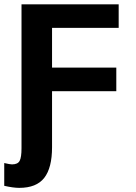

<svg xmlns="http://www.w3.org/2000/svg" viewBox="-20 -679 640 906"><path d="M225.6 -547.4V-359.9H528.8V-248.5H225.6V15.6Q225.6 113.3 188.7 160.4Q151.9 207.5 70.8 207.5Q43 207.5 0 197.8V90.3Q27.3 96.7 36.6 96.7Q64 96.7 72.8 79.8Q81.5 63 81.5 20.5V-658.7H540V-547.4Z"/></svg>

Font: Cousine
Style: Bold
Weight: 700
Monospace: yes
Designer: Steve Matteson
Foundry: Ascender Corporation
Version: Version 1.20